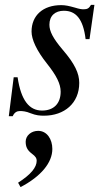

<svg xmlns="http://www.w3.org/2000/svg" viewBox="-20 -462 429 785"><path d="M64 303C148 259 194 203 194 147C194 107 172 73 136 73C107 73 85 93 85 117C85 136 90 151 110 166C126 178 130 185 130 195C130 222 107 251 54 285ZM366 -442H352C344 -428 337 -424 322 -424C314 -424 305 -425 286 -431C261 -438 247 -441 230 -441C156 -441 109 -399 109 -333C109 -301 129 -256 172 -202C211 -153 228 -119 228 -87C228 -38 199 -10 152 -10C100 -10 66 -51 52 -146H36L16 13H32C39 -3 50 -8 61 -8C72 -8 86 -7 105 1C128 10 143 11 160 11C243 11 304 -40 304 -123C304 -162 286 -201 236 -259C197 -305 182 -334 182 -361C182 -398 206 -418 241 -418C290 -418 320 -385 330 -302H346Z"/></svg>

Font: XITS
Style: Italic
Weight: 400
Italic angle: -16.33°
Designer: MicroPress Inc., with final additions and corrections provided by Coen Hoffman, Elsevier (retired)
Version: Version 1.302